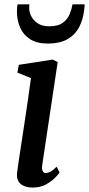

<svg xmlns="http://www.w3.org/2000/svg" viewBox="-20 -832 400 862"><path d="M127.5 10Q104 10 87.2 2.8Q70.5 -4.5 62.5 -18.8Q54.5 -33 56.5 -54.5Q59 -75 64 -109Q69 -143 75.8 -186.8Q82.5 -230.5 90 -280Q97.5 -329.5 105 -381Q112.5 -432.5 119 -481.5L58 -506L64.5 -541L216.5 -564.5L239 -553.5L169.5 -90.5Q167 -72.5 171.8 -63.8Q176.5 -55 185 -55Q195 -55 206.5 -61.2Q218 -67.5 234.5 -83.5L247.5 -57.5Q242.5 -49.5 226.8 -33.5Q211 -17.5 186 -3.8Q161 10 127.5 10ZM193.5 -636.5Q146 -636.5 115.5 -655.8Q85 -675 70.5 -708Q56 -741 56 -781.5Q56 -792.5 57 -800.5Q58 -808.5 59 -812.5H112Q112 -808.5 111.5 -804Q111 -799.5 111 -794.5Q111 -778 120.5 -759Q130 -740 149.8 -727Q169.5 -714 201 -714Q241.5 -714 263 -730.5Q284.5 -747 293.5 -770.2Q302.5 -793.5 305.5 -812.5H360Q360 -808.5 359.5 -802.2Q359 -796 358 -788.5Q354 -748.5 337.2 -713.8Q320.5 -679 286 -657.8Q251.5 -636.5 193.5 -636.5Z"/></svg>

Font: Merriweather 24pt Medium
Style: Italic
Weight: 500
Italic angle: -7.8°
Version: Version 2.101